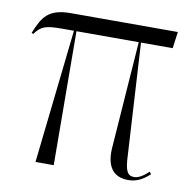

<svg xmlns="http://www.w3.org/2000/svg" viewBox="-66 -602 675 674"><g transform="rotate(10 271.5 -265.0)"><path d="M102 0H167L164 -477H386L359 -104C352 -32 377 6 433 6C458 6 481 -2 509 -28L503 -36C483 -17 466 -8 452 -8C429 -8 419 -22 417 -81L394 -477H507L515 -536H134C53 -536 34 -503 10 -444L16 -441C38 -471 53 -477 114 -477H155Z"/></g></svg>

Font: Noto Serif Display ExtraCondensed Light
Style: Regular
Weight: 300
Width: 2
Designer: Monotype Design Team
Foundry: Monotype Imaging Inc.
Version: Version 2.009